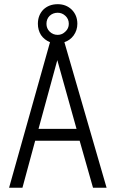

<svg xmlns="http://www.w3.org/2000/svg" viewBox="-20 -877 540 898"><path d="M160.2 -274.4 248 -595.7 337.9 -274.4ZM352.5 -218.8 415 1H478.5L281.2 -679.7Q307.6 -688.5 324.2 -710.9Q341.8 -735.4 341.8 -765.6Q341.8 -805.7 315.4 -832Q289.1 -857.4 250 -857.4Q209 -857.4 182.6 -832Q157.2 -805.7 157.2 -765.6Q157.2 -736.3 171.9 -712.9Q187.5 -690.4 213.9 -679.7L22.5 1H85L144.5 -218.8ZM197.3 -765.6Q197.3 -788.1 211.9 -802.7Q227.5 -817.4 250 -817.4Q270.5 -817.4 286.1 -802.7Q301.8 -788.1 301.8 -765.6Q301.8 -744.1 286.1 -729.5Q270.5 -713.9 250 -713.9Q227.5 -713.9 211.9 -729.5Q197.3 -744.1 197.3 -765.6Z"/></svg>

Font: DotumChe
Style: Regular
Weight: 400
Monospace: yes
Version: Version 2.21